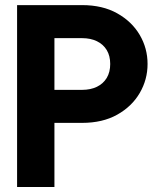

<svg xmlns="http://www.w3.org/2000/svg" viewBox="-20 -743 641 763"><path d="M196.3 -591.4H306.2Q339.9 -591.4 365.1 -579.2Q390.3 -567 404.2 -544Q418 -521 418 -488.7Q418 -456.5 404.2 -433.4Q390.3 -410.4 365.1 -398.1Q339.9 -385.9 306.2 -385.9H196.3ZM47.9 0H196.3V-254.7H306.2Q387.7 -254.7 445.8 -287.3Q504 -319.9 535.2 -373.3Q566.4 -426.7 566.4 -488.7Q566.4 -551.2 535.2 -604.3Q504 -657.4 445.8 -690Q387.7 -722.7 306.2 -722.7H47.9Z"/></svg>

Font: Giphurs SC
Style: Regular
Weight: 400
Version: Version 0.920